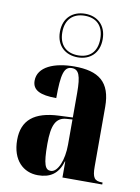

<svg xmlns="http://www.w3.org/2000/svg" viewBox="-91 -875 691 946"><g transform="rotate(10 254.5 -402.0)"><path d="M258 -596C318 -596 364 -634 364 -705C364 -776 318 -814 258 -814C197 -814 150 -776 150 -705C150 -634 197 -596 258 -596ZM258 -606C201 -606 162 -639 162 -705C162 -771 201 -804 258 -804C315 -804 352 -771 352 -705C352 -639 315 -606 258 -606ZM165 10C224 10 266 -14 285 -80H287V0H486V-10H483C445 -10 434 -25 434 -81V-379C434 -504 372 -549 250 -549C151 -549 69 -516 69 -446C69 -399 108 -380 189 -380C189 -501 201 -539 239 -539C274 -539 286 -511 286 -422V-300L218 -297C95 -292 35 -243 35 -144C35 -42 93 10 165 10ZM224 -22C197 -22 185 -46 185 -150C185 -245 204 -284 256 -288L286 -290V-164C286 -88 260 -22 224 -22Z"/></g></svg>

Font: Noto Serif Display Condensed Extra
Style: Regular
Weight: 800
Width: 3
Designer: Monotype Design Team
Foundry: Monotype Imaging Inc.
Version: Version 1.900